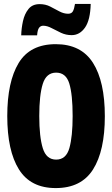

<svg xmlns="http://www.w3.org/2000/svg" viewBox="-20 -950 570 978"><path d="M264 8Q136 8 76.5 -87Q17 -182 17 -359Q17 -533 75 -629Q133 -725 264 -725Q393 -725 453.5 -630Q514 -535 514 -358Q514 -182 454 -87Q394 8 264 8ZM266 -137Q317 -137 333.5 -196Q350 -255 350 -359Q350 -469 333 -524.5Q316 -580 266 -580Q216 -580 198 -523Q180 -466 180 -359Q180 -253 198 -195Q216 -137 266 -137ZM88 -770Q89 -806 97 -842.5Q105 -879 125 -904Q145 -929 182 -929Q212 -929 236 -916.5Q260 -904 282.5 -892Q305 -880 327 -880Q344 -880 351 -892Q358 -904 362 -930H442Q440 -848 413 -809.5Q386 -771 345 -771Q316 -771 290.5 -783Q265 -795 242.5 -807Q220 -819 200 -819Q187 -819 179 -808.5Q171 -798 169 -770Z"/></svg>

Font: Noto Sans Mono Condensed Black
Style: Regular
Weight: 900
Width: 3
Designer: Monotype Design Team
Foundry: Monotype Imaging Inc.
Version: Version 2.014